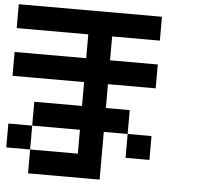

<svg xmlns="http://www.w3.org/2000/svg" viewBox="-58 -939 1116 1002"><g transform="rotate(5 500.0 -437.5)"><path d="M0 -125V-250H125V-125ZM0 -500V-625H375V-750H0V-875H750V-750H500V-625H750V-500H500V-375H625V-250H500V0H125V-125H375V-250H125V-375H375V-500ZM750 -250V-125H625V-250Z"/></g></svg>

Font: GalmuriMono7 Regular
Style: Regular
Weight: 400
Designer: Lee Minseo (quiple)
Version: Version 2.399;hotconv 1.1.1;makeotfexe 2.6.0 DEVELOPMENT